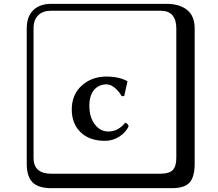

<svg xmlns="http://www.w3.org/2000/svg" viewBox="-20 -774 1140 1006"><path d="M538.1 -332Q498 -332 473.1 -303Q448.2 -273.9 448.2 -219.2Q448.2 -160.2 476.6 -122.6Q504.9 -85 547.9 -85Q598.6 -85 636.2 -130.9H638.2Q653.3 -122.1 653.8 -111.8Q638.7 -79.6 604.7 -57.9Q570.8 -36.1 529.8 -36.1Q448.7 -36.1 402.3 -81.1Q356 -126 356 -200.2Q356 -278.3 408.4 -325.7Q460.9 -373 539.1 -373Q601.1 -373 647 -349.1L647.9 -347.2L630.9 -271L618.2 -270Q602.1 -296.9 580.6 -314.5Q559.1 -332 538.1 -332ZM249 -717.8Q204.1 -717.8 179.9 -693.8Q155.8 -669.9 155.8 -625V53.2Q155.8 136.2 249 136.2H820.8Q865.7 136.2 884.8 117.2Q903.8 98.1 903.8 53.2V-625Q903.8 -717.8 820.8 -717.8ZM1000 84Q1000 152.8 973.4 182.4Q946.8 211.9 880.9 211.9H249Q181.2 211.9 150.6 181.4Q120.1 150.9 120.1 84V-625Q120.1 -687 154.1 -720.5Q188 -753.9 249 -753.9H851.1Q920.9 -753.9 960.4 -721.9Q1000 -689.9 1000 -625Z"/></svg>

Font: Linux Biolinum Keyboard
Style: Regular
Weight: 700
Designer: Philipp H. Poll
Foundry: Philipp H. Poll
Version: Version 0.6.1 ; ttfautohint (v0.9)